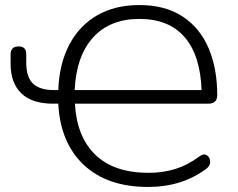

<svg xmlns="http://www.w3.org/2000/svg" viewBox="-20 -733 945 761"><path d="M567 8Q405 8 312 -79.5Q219 -167 211 -322H191Q107 -322 64.5 -363Q22 -404 22 -480V-517Q22 -549 54 -549Q84 -549 84 -519Q84 -509 84 -500Q84 -491 84 -482Q85 -425 112 -400.5Q139 -376 194 -376H211Q215 -481 255 -556.5Q295 -632 365.5 -672.5Q436 -713 532 -713Q635 -713 704 -667.5Q773 -622 807 -541.5Q841 -461 841 -356Q841 -322 805 -322H277Q284 -191 358 -119.5Q432 -48 569 -48Q625 -48 674 -63Q723 -78 769 -112Q787 -126 799.5 -118Q812 -110 813 -93.5Q814 -77 799 -65Q702 8 567 8ZM533 -658Q415 -658 348.5 -584Q282 -510 276 -376H779Q774 -514 711.5 -586Q649 -658 533 -658Z"/></svg>

Font: Nunito Light
Style: Regular
Weight: 300
Designer: Vernon Adams
Foundry: Vernon Adams
Version: Version 3.601; ttfautohint (v1.8.2.53-6de2)